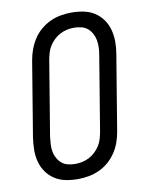

<svg xmlns="http://www.w3.org/2000/svg" viewBox="-85 -804 669 873"><g transform="rotate(-10 250.0 -367.5)"><path d="M203 8Q175 8 147.5 2.5Q120 -3 97.5 -17.5Q75 -32 59.5 -54Q44 -76 37 -102.5Q30 -129 30.5 -157.5Q31 -186 35 -214L92 -559Q96 -584 105 -608.5Q114 -633 128 -655Q142 -677 162.5 -694.5Q183 -712 206.5 -723Q230 -734 255.5 -738.5Q281 -743 306 -743Q334 -743 361.5 -737.5Q389 -732 411.5 -717.5Q434 -703 449.5 -681Q465 -659 472 -632.5Q479 -606 479 -577.5Q479 -549 474 -521L417 -176Q413 -151 404.5 -126.5Q396 -102 381.5 -80Q367 -58 347 -40.5Q327 -23 303 -12Q279 -1 253.5 3.5Q228 8 203 8ZM204 -62Q221 -62 237 -65.5Q253 -69 268.5 -77Q284 -85 297 -97.5Q310 -110 319 -124.5Q328 -139 332.5 -155Q337 -171 340 -187L397 -532Q400 -549 400.5 -566.5Q401 -584 398 -600Q395 -616 387 -630.5Q379 -645 367 -655Q355 -665 338.5 -669Q322 -673 305 -673Q288 -673 272 -669.5Q256 -666 240.5 -658Q225 -650 212 -637.5Q199 -625 190 -610.5Q181 -596 176.5 -580Q172 -564 169 -548L112 -203Q110 -186 109 -168.5Q108 -151 111 -135Q114 -119 122 -104.5Q130 -90 142 -80Q154 -70 170.5 -66Q187 -62 204 -62Z"/></g></svg>

Font: Iosevka SS18
Style: Italic
Weight: 400
Italic angle: -9°
Monospace: yes
Designer: Belleve Invis
Foundry: Belleve Invis
Version: Version 25.1.1; ttfautohint (v1.8.4)